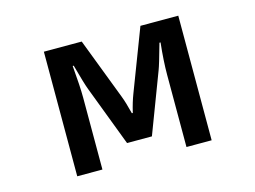

<svg xmlns="http://www.w3.org/2000/svg" viewBox="-84 -709 1168 878"><g transform="rotate(-15 500.0 -270.0)"><path d="M182.1 -564.9H361.3L472.2 -274.9Q484.4 -243.7 498 -189H502.4Q513.2 -235.8 528.3 -274.9L639.2 -564.9H818.4V24.9H699.2V-315.9Q699.2 -382.8 708.5 -467.8H703.1L700.7 -459Q676.3 -371.1 667 -347.2L559.1 -63H441.4L333.5 -347.2Q322.8 -374.5 297.4 -467.8H292.5Q301.3 -366.7 301.3 -315.9V24.9H182.1Z"/></g></svg>

Font: FORM UDPGothic
Style: Bold
Weight: 700
Foundry: Pronama LLC
Version: Version 1.051